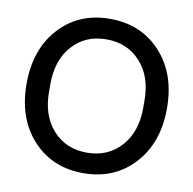

<svg xmlns="http://www.w3.org/2000/svg" viewBox="-79 -769 863 858"><g transform="rotate(10 353.0 -340.0)"><path d="M583 -86.5Q494 10 353 10Q212 10 123.5 -86.5Q35 -183 35 -340Q35 -497 123.5 -593.5Q212 -690 353 -690Q494 -690 583 -593.5Q672 -497 672 -340Q672 -183 583 -86.5ZM140 -323Q140 -214 199 -148.5Q258 -83 353 -83Q448 -83 507.5 -148.5Q567 -214 567 -323V-357Q567 -466 507.5 -531.5Q448 -597 353 -597Q258 -597 199 -531.5Q140 -466 140 -357Z"/></g></svg>

Font: TASA Orbiter Display Medium
Style: Regular
Weight: 500
Designer: Weizhong Zhang
Version: Version 1.000;Glyphs 3.1.2 (3151)